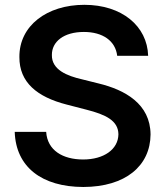

<svg xmlns="http://www.w3.org/2000/svg" viewBox="-20 -757 678 789"><path d="M588.8 -527.7C585.2 -650.2 480.5 -737.2 326.7 -737.2C172.9 -737.2 58.6 -651.3 59.7 -522.7C58.9 -418.3 133.2 -358.3 253.6 -327.4L335.9 -306.1C413.7 -286.2 465.9 -261.7 466.6 -205.3C465.9 -143.1 406.6 -101.6 321.7 -101.6C238.6 -101.6 174.7 -138.5 169.7 -215.2H40.5C45.1 -70.3 152.3 11 322.4 11.4C496.4 11 597.7 -76 598.7 -204.5C597.7 -330.3 493.6 -387.8 384.9 -414.1L316.8 -431.1C256 -445 191.8 -470.2 193.2 -531.2C192.8 -585.6 241.8 -625.7 324.6 -625.7C402.3 -625.7 454.5 -589.1 461.6 -527.7Z"/></svg>

Font: Riot Sans 2.0
Style: Bold
Weight: 600
Designer: Rasmus Andersson
Foundry: rsms
Version: Version 3.006;hotconv 1.0.109;makeotfexe 2.5.65596